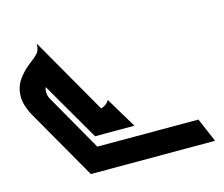

<svg xmlns="http://www.w3.org/2000/svg" viewBox="-109 -737 1263 1084"><g transform="rotate(-15 522.5 -195.5)"><path d="M294 200 63 -203Q23 -274 24.5 -328Q26 -382 55 -422.5Q84 -463 124 -493Q155 -516 172 -534Q189 -552 189 -591L528 0H372L175 -340Q169 -329 169.5 -309.5Q170 -290 180 -272L449 200ZM320 200V60H960L1020 200ZM429 0 359 -140H426Q444 -140 464 -150Q484 -160 494 -180L602 0Z"/></g></svg>

Font: Reem Kufi Fun
Style: Regular
Weight: 400
Designer: Khaled Hosny
Version: Version 1.005